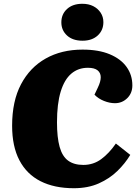

<svg xmlns="http://www.w3.org/2000/svg" viewBox="-20 -980 740 1014"><path d="M497 -518Q512 -549 512 -572Q512 -595 495.5 -608.5Q479 -622 444 -622Q393 -622 356.5 -591Q320 -560 300.5 -496Q281 -432 281 -334Q281 -254 295 -204Q309 -154 340 -131.5Q371 -109 420 -109Q473 -109 514.5 -139.5Q556 -170 592 -222L668 -162Q641 -117 600 -77Q559 -37 502 -11.5Q445 14 370 14Q267 14 194 -23Q121 -60 82.5 -133.5Q44 -207 44 -316Q44 -446 91 -535Q138 -624 221.5 -671Q305 -718 416 -718Q501 -718 559.5 -693.5Q618 -669 648.5 -626.5Q679 -584 679 -529Q679 -488 652 -461.5Q625 -435 587 -435Q559 -435 529 -447Q499 -459 479 -480ZM304 -862Q304 -905 334 -932.5Q364 -960 415 -960Q448 -960 472.5 -947.5Q497 -935 511.5 -913Q526 -891 526 -863Q526 -820 496 -792.5Q466 -765 416 -765Q364 -765 334 -792.5Q304 -820 304 -862Z"/></svg>

Font: Literata 18pt Black
Style: Italic
Weight: 900
Italic angle: -2°
Designer: Latin by Veronika Burian and Jose Scaglione. Greek by Irene Vlachou. Cyrillic by Vera Evstafieva
Foundry: TypeTogether
Version: Version 3.103;gftools[0.9.29]